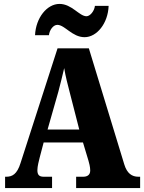

<svg xmlns="http://www.w3.org/2000/svg" viewBox="-20 -961 736 981"><path d="M412 -771C475 -771 532 -842 535 -931H465C462 -904 440 -878 422 -878C385 -878 347 -941 284 -941C220 -941 163 -870 159 -781H230C233 -808 252 -834 273 -834C311 -834 349 -771 412 -771ZM6 0H246V-58H203C178 -58 171 -70 171 -92C171 -111 179 -141 183 -157L203 -233H404L432 -140C435 -130 441 -108 441 -90C441 -65 423 -58 405 -58H369V0H696V-58H687C654 -58 629 -75 615 -121L434 -714H274L85 -128C67 -70 42 -58 12 -58H6ZM223 -299 278 -492C288 -529 298 -571 308 -613C315 -570 326 -529 336 -490L385 -299Z"/></svg>

Font: Noto Serif Tamil Condensed Black
Style: Regular
Weight: 900
Width: 3
Designer: Indian Type Foundry, Tom Grace, and the Monotype Design Team
Foundry: Monotype Imaging Inc.
Version: Version 2.004